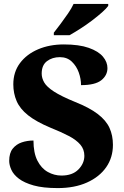

<svg xmlns="http://www.w3.org/2000/svg" viewBox="-20 -951 636 981"><path d="M275 10Q200 10 152 -3.5Q104 -17 76.5 -38Q49 -59 38 -83.5Q27 -108 27 -129Q27 -169 45 -191.5Q63 -214 91 -223.5Q119 -233 151 -233Q151 -170 171 -130.5Q191 -91 224 -72.5Q257 -54 294 -54Q350 -54 380.5 -85Q411 -116 411 -155Q411 -188 390.5 -212Q370 -236 332 -256Q294 -276 239 -298Q165 -329 123.5 -362Q82 -395 65 -434.5Q48 -474 48 -520Q48 -583 82 -628.5Q116 -674 174.5 -699Q233 -724 306 -724Q384 -724 433.5 -706.5Q483 -689 506 -661.5Q529 -634 529 -603Q529 -566 497.5 -541Q466 -516 394 -516Q394 -548 382.5 -580.5Q371 -613 347 -636Q323 -659 286 -659Q247 -659 220 -638.5Q193 -618 193 -575Q193 -552 206 -529.5Q219 -507 256 -483Q293 -459 364 -430Q437 -401 479.5 -368.5Q522 -336 539.5 -297.5Q557 -259 557 -211Q557 -146 522.5 -96.5Q488 -47 424.5 -18.5Q361 10 275 10ZM255 -784Q270 -803 289.5 -829Q309 -855 327.5 -882Q346 -909 356 -931H533V-921Q524 -908 501.5 -888Q479 -868 450 -846Q421 -824 390.5 -804.5Q360 -785 335 -771H255Z"/></svg>

Font: Noto Serif Armenian ExtraBold
Style: Regular
Weight: 800
Version: Version 2.007